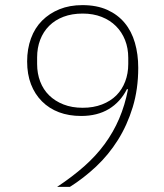

<svg xmlns="http://www.w3.org/2000/svg" viewBox="-20 -730 640 750"><path d="M520 -465Q520 -382 498.5 -311.5Q477 -241 440.5 -183Q404 -125 355.5 -79.5Q307 -34 253 0H203Q262 -39 308.5 -80Q355 -121 389 -167.5Q423 -214 445.5 -266.5Q468 -319 480 -381L476 -382Q450 -331 405 -304Q360 -277 297 -277Q249 -277 210.5 -291.5Q172 -306 144 -334Q116 -362 101 -401Q86 -440 86 -490Q86 -539 101 -580Q116 -621 144.5 -649.5Q173 -678 212.5 -694Q252 -710 302 -710Q358 -710 399 -691.5Q440 -673 467 -640.5Q494 -608 507 -563Q520 -518 520 -465ZM303 -309Q345 -309 378.5 -322Q412 -335 434.5 -357.5Q457 -380 469 -411.5Q481 -443 481 -480V-504Q481 -542 468.5 -573.5Q456 -605 433 -628Q410 -651 377 -664Q344 -677 303 -677Q261 -677 228 -664.5Q195 -652 172 -629Q149 -606 137 -574.5Q125 -543 125 -506V-480Q125 -443 137 -411.5Q149 -380 172 -357.5Q195 -335 228 -322Q261 -309 303 -309Z"/></svg>

Font: IBM Plex Sans Thai ExtraLight
Style: Regular
Weight: 200
Designer: Mike Abbink, Paul van der Laan, Pieter van Rosmalen, Ben Mitchell, Mark Frömberg
Foundry: Bold Monday
Version: Version 1.1